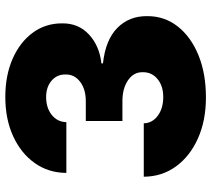

<svg xmlns="http://www.w3.org/2000/svg" viewBox="-56 -721 787 715"><g transform="rotate(-90 337.5 -363.5)"><path d="M332.4 9.9Q246.4 9.9 179.9 -19.7Q113.3 -49.4 75.3 -101.6Q37.3 -153.8 36.9 -221.6H235.8Q236.5 -190 263.8 -169.6Q291.2 -149.1 333.8 -149.1Q375 -149.1 400.9 -170.6Q426.8 -192.1 426.1 -225.9Q426.8 -258.9 396.5 -280Q366.1 -301.1 318.2 -301.1H244.3V-437.5H318.2Q362.6 -437.5 390.4 -458.6Q418.3 -479.8 417.6 -512.8Q418.3 -544.4 394.7 -564.8Q371.1 -585.2 333.8 -585.2Q293 -585.2 266.9 -564.1Q240.8 -543 240.1 -509.9H51.1Q51.5 -576.7 87.9 -627.8Q124.3 -679 187.9 -708.1Q251.4 -737.2 333.8 -737.2Q414.4 -737.2 476.4 -709.9Q538.4 -682.5 573.3 -634.8Q608.3 -587 608 -525.6Q608.7 -464.5 566.2 -425.4Q523.8 -386.4 458.8 -379.3V-373.6Q546.9 -364 591.3 -319.8Q635.7 -275.6 634.9 -208.8Q635.3 -144.9 596.8 -95.5Q558.2 -46.2 489.9 -18.1Q421.5 9.9 332.4 9.9Z"/></g></svg>

Font: Inter UI Black
Style: Regular
Weight: 900
Designer: Rasmus Andersson
Foundry: rsms
Version: 3.2;8d6f07862